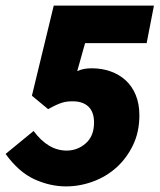

<svg xmlns="http://www.w3.org/2000/svg" viewBox="-28 -654 570 686"><path d="M208 12Q151 12 95 -13.5Q39 -39 -8 -104L92 -186Q144 -116 210 -116Q249 -116 278.5 -142Q308 -168 308 -216Q308 -254 288 -273Q268 -292 232 -292Q221 -292 212 -291Q203 -290 193.5 -287Q184 -284 172 -278.5Q160 -273 144 -264L86 -312L164 -634H522L496 -500H276L248 -400Q262 -406 274 -408Q286 -410 300 -410Q336 -410 367 -399Q398 -388 421 -367Q444 -346 457 -314.5Q470 -283 470 -242Q470 -183 447.5 -136Q425 -89 388.5 -56Q352 -23 304.5 -5.5Q257 12 208 12Z"/></svg>

Font: mr_Source Sans Pro
Style: Italic
Weight: 900
Italic angle: -11°
Designer: Paul D. Hunt
Foundry: Adobe Systems Incorporated
Version: Version 1.076;July 10, 2024;FontCreator 11.5.0.2430 64-bit